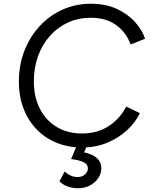

<svg xmlns="http://www.w3.org/2000/svg" viewBox="-20 -777 836 1027"><path d="M417 12Q347 12 286 -12Q225 -36 179 -82Q133 -128 107 -193.5Q81 -259 81 -342Q81 -429 110 -504Q139 -579 191 -636Q243 -693 313.5 -725Q384 -757 466 -757Q545 -757 604.5 -729.5Q664 -702 702.5 -659Q741 -616 756 -570L679 -539Q655 -604 601 -643Q547 -682 465 -682Q399 -682 343.5 -656.5Q288 -631 247 -585Q206 -539 183.5 -477Q161 -415 161 -342Q161 -258 193.5 -195Q226 -132 284 -97.5Q342 -63 418 -63Q501 -63 561.5 -102.5Q622 -142 655 -207L728 -172Q707 -126 662.5 -83.5Q618 -41 556 -14.5Q494 12 417 12ZM397 230Q368 230 341 220Q314 210 298 193L326 140Q340 154 358 162Q376 170 395 170Q418 170 434 156.5Q450 143 450 123Q450 102 427 90.5Q404 79 360 74L396 -10H450L430 38Q476 48 499 69Q522 90 522 122Q522 152 505 176.5Q488 201 460 215.5Q432 230 397 230Z"/></svg>

Font: Plus Jakarta Sans
Style: Italic
Weight: 400
Italic angle: -8°
Designer: Gumpita Rahayu
Foundry: Tokotype
Version: Version 2.006